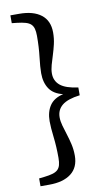

<svg xmlns="http://www.w3.org/2000/svg" viewBox="-96 -761 537 967"><g transform="rotate(-10 172.0 -278.0)"><path d="M304 -258Q241 -250 213 -227Q185 -204 185 -166Q185 -146 191.5 -123Q198 -100 206 -75Q214 -50 220.5 -22Q227 6 227 37Q227 97 187 128Q147 159 75 159H30V119L57 116Q83 113 100 108Q117 103 126.5 94Q136 85 140 70.5Q144 56 144 34Q144 -24 138 -74Q132 -124 132 -155Q132 -203 153.5 -235Q175 -267 223 -278Q175 -289 153.5 -321Q132 -353 132 -401Q132 -432 138 -482Q144 -532 144 -590Q144 -612 140 -626.5Q136 -641 126.5 -650Q117 -659 100 -664Q83 -669 57 -672L30 -675V-715H75Q147 -715 187 -684Q227 -653 227 -593Q227 -562 220.5 -534Q214 -506 206 -481Q198 -456 191.5 -433Q185 -410 185 -390Q185 -352 213 -329Q241 -306 304 -298Z"/></g></svg>

Font: SourceSerifPro
Style: Book
Weight: 400
Designer: Frank Grießhammer
Foundry: Adobe Systems Incorporated
Version: Version 1.014;PS Version 1.0;hotconv 1.0.73;makeotf.lib2.5.5